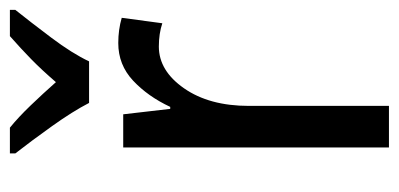

<svg xmlns="http://www.w3.org/2000/svg" viewBox="-229 -577 806 388"><g transform="rotate(-90 174.0 -383.0)"><path d="M295 -766Q270 -744 248.5 -723Q227 -702 202 -673Q179 -699 155 -724Q131 -749 110 -766H58V-755Q83 -723 113 -681Q143 -639 160 -606H244Q260 -640 292 -682.5Q324 -725 348 -755V-766ZM152 -442H148L137 -537H70V0H154V-283Q154 -363 189.5 -414Q225 -465 274 -465Q300 -465 321 -458L332 -540Q308 -547 281 -547Q237 -547 205 -517Q173 -487 152 -442Z"/></g></svg>

Font: Noto Sans Display SemiCondensed
Style: Regular
Weight: 400
Width: 4
Designer: Monotype Design team
Foundry: Monotype Imaging Inc.
Version: 1.000